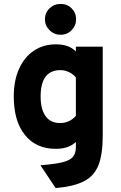

<svg xmlns="http://www.w3.org/2000/svg" viewBox="-20 -750 622 983"><path d="M265 213 187 96Q261.5 90.5 300.8 80.5Q340 70.5 354.2 52.2Q368.5 34 368.5 3V-23.5Q332.5 12 266 12Q164.5 12 107.5 -59Q50.5 -130 50.5 -256Q50.5 -336.5 77.2 -396.8Q104 -457 152.8 -490Q201.5 -523 266.5 -523Q333 -523 368.5 -486.5V-511H506V-56.5Q506 40 484 95.8Q462 151.5 409.5 178.2Q357 205 265 213ZM287 -120Q336 -120 368.5 -157V-353.5Q355.5 -370 333.8 -380.5Q312 -391 289.5 -391Q188 -391 188 -256Q188 -190.5 213.5 -155.2Q239 -120 287 -120ZM290 -572Q257 -572 233.5 -595.5Q210 -619 210 -651.5Q210 -684.5 233.5 -707.2Q257 -730 290 -730Q324 -730 346.8 -707.2Q369.5 -684.5 369.5 -651.5Q369.5 -619 346.8 -595.5Q324 -572 290 -572Z"/></svg>

Font: Overpass ExtraBold
Style: Regular
Weight: 800
Designer: Delve Withrington, Dave Bailey, Thomas Jockin
Foundry: Delve Fonts LLC
Version: Version 4.000; ttfautohint (v1.8.3)